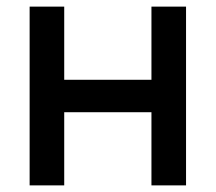

<svg xmlns="http://www.w3.org/2000/svg" viewBox="-20 -560 652 580"><path d="M174 0V-221H437.5V0H542V-540H437.5V-319H174V-540H69.5V0Z"/></svg>

Font: Vela Sans SemBd
Style: Regular
Weight: 600
Designer: Principal design: Mikhail Sharanda - project Manrope.
Design modification: Ravid Balaliev
Foundry: Mikhail Sharanda
Version: Version 1.001